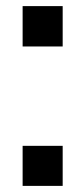

<svg xmlns="http://www.w3.org/2000/svg" viewBox="-20 -608 254 628"><path d="M54 -131H185V0H54ZM185 -588V-456H54V-588Z"/></svg>

Font: Orbitron
Style: Bold
Weight: 700
Designer: Matt McInerney
Foundry: Matt McInerney
Version: Version 001.001